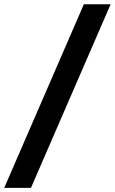

<svg xmlns="http://www.w3.org/2000/svg" viewBox="-69 -782 545 911"><path d="M455.9 -761.7 77.9 109.4H-49L328.9 -761.7Z"/></svg>

Font: Inter Variable
Style: Italic
Weight: 400
Italic angle: -9.39999°
Designer: Rasmus Andersson
Foundry: rsms
Version: Version 4.001;git-9221beed3